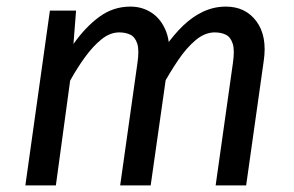

<svg xmlns="http://www.w3.org/2000/svg" viewBox="-20 -559 888 579"><path d="M373.4 -539.1Q409.4 -539.1 437.9 -520.1Q466.4 -501.1 480.9 -464.2Q495.4 -427.2 487.4 -372.2L434.4 0H342.4L394.3 -367.7Q400.3 -407.6 393.9 -427.5Q387.4 -447.4 373 -454.4Q358.6 -461.3 339.7 -461.3Q311.9 -461.3 286 -440.4Q260.1 -419.5 236.3 -386.6Q212.4 -353.7 191.5 -315.7L148.5 0H56.5L130.5 -527.1H209.4L201.5 -426.3Q237.4 -477.3 279.4 -508.2Q321.4 -539.1 373.4 -539.1ZM661.2 -539.1Q720.3 -539.1 753.3 -494.7Q786.3 -450.2 775.3 -375.2L722.3 0H630.3L682.2 -367.7Q688.2 -407.6 681.7 -427.5Q675.3 -447.4 660.9 -454.4Q646.5 -461.3 627.6 -461.3Q597.8 -461.3 569.9 -437.9Q542.1 -414.5 517.2 -377.6Q492.3 -340.7 470.4 -300.7L476.2 -414.8Q504 -454.9 533.1 -482.5Q562.1 -510 594.1 -524.6Q626.2 -539.1 661.2 -539.1Z"/></svg>

Font: Fira Sans Variable
Style: Italic
Weight: 397
Italic angle: -8°
Designer: Carrois Corporate & Edenspiekermann AG
Foundry: Carrois Corporate GbR & Edenspiekermann AG
Version: Version 4.202